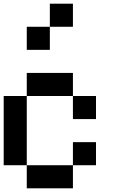

<svg xmlns="http://www.w3.org/2000/svg" viewBox="-20 -1020 665 1040"><path d="M250 -875V-1000H375V-875ZM125 -750V-875H250V-750ZM125 -500V-625H375V-500ZM125 -125H0V-500H125ZM375 -375V-500H500V-375ZM500 -125H375V-250H500ZM375 -125V0H125V-125Z"/></svg>

Font: Tiny5
Style: Regular
Weight: 400
Designer: Stefan Schmidt
Foundry: Made with Bits'n'Picas by Kreative Software
Version: Version 1.002; ttfautohint (v1.8.4.7-5d5b)